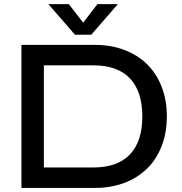

<svg xmlns="http://www.w3.org/2000/svg" viewBox="-20 -920 892 940"><path d="M387.2 -809.1 457 -899.9H557.1L426.8 -750H347.2L216.8 -899.9H316.9ZM446.8 0H85V-700.2H446.8Q522.9 -700.2 587.4 -676Q651.9 -651.9 698.2 -607.4Q744.6 -563 770.8 -496.8Q796.9 -430.7 796.9 -350.1Q796.9 -269.5 770.8 -203.4Q744.6 -137.2 698.2 -92.8Q651.9 -48.3 587.4 -24.2Q522.9 0 446.8 0ZM437 -600.1H194.8V-100.1H437Q555.2 -100.1 616 -163.8Q676.8 -227.5 676.8 -350.1Q676.8 -472.7 616 -536.4Q555.2 -600.1 437 -600.1Z"/></svg>

Font: Copperplate Sans CC Heavy
Style: Regular
Weight: 400
Designer: indestructible type*
Foundry: Cowboy Collective
Version: Version 1.000